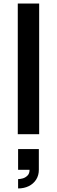

<svg xmlns="http://www.w3.org/2000/svg" viewBox="-20 -755 320 1080"><path d="M81.8 252.5Q93.2 252.5 107.9 248.5Q122.6 244.5 134.5 232.8Q146.4 221.2 146.2 200.2H81.8V83.5H198.5V200.2Q198.5 231.2 183.4 255.1Q168.2 278.9 141.8 292Q115.3 305 81.8 305ZM80 0V-735H200.3V0Z"/></svg>

Font: Vela Sans GX ExtLt
Style: Regular
Weight: 200
Designer: Principal design: Mikhail Sharanda - project Manrope.
Design modification: Ravid Balaliev
Foundry: Mikhail Sharanda
Version: Version 1.001